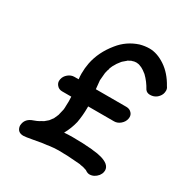

<svg xmlns="http://www.w3.org/2000/svg" viewBox="-165 -847 962 995"><g transform="rotate(30 315.5 -349.5)"><path d="M503 11Q491 11 476 0H475Q457 -7 438 -9L436 -10L424 -11Q359 -17 304 -17Q279 -17 242 -12L239 -11Q226 -11 162 1Q119 9 107 9Q71 9 66 -26V-31Q66 -35 67 -39Q73 -73 112 -86L130 -93Q141 -98 152 -105Q159 -108 163 -111L183 -128Q195 -143 198 -148H199V-149Q210 -172 211 -176L220 -214Q220 -220 221 -227V-234Q222 -248 222 -262Q222 -276 221 -291H166Q146 -291 134 -306Q125 -317 125 -330Q125 -335 126 -340Q130 -360 147 -374Q164 -388 184 -388H209Q207 -405 207 -422Q207 -454 213 -485Q228 -560 282 -626Q325 -680 392 -702Q421 -710 448 -710Q494 -710 542 -678Q590 -646 623 -586Q631 -576 631 -563Q631 -558 630 -552Q627 -533 609 -517Q592 -503 569 -503Q550 -503 540 -517Q520 -554 491 -582L490 -583Q489 -584 487 -585Q474 -596 459 -604H458Q453 -607 451 -607Q439 -613 425 -613Q412 -613 400 -608H398Q394 -605 389 -603Q384 -601 379 -598V-597L359 -580L355 -576L339 -555L335 -548Q326 -535 319 -516V-512Q315 -504 311 -484L307 -439L312 -388H495Q515 -388 527 -374Q536 -364 536 -350Q536 -345 535 -340Q531 -320 514 -305.5Q497 -291 477 -291H322V-281Q322 -238 314 -193Q304 -151 282 -111Q307 -113 332 -113Q397 -113 450 -108Q453 -108 455 -107Q518 -102 547 -80Q564 -66 564 -47Q564 -43 563 -38Q561 -26 552 -14Q531 11 503 11Z"/></g></svg>

Font: Bad Comic
Style: Italic
Weight: 400
Italic angle: -11°
Designer: GGBotNet
Foundry: GGBotNet
Version: 0.95